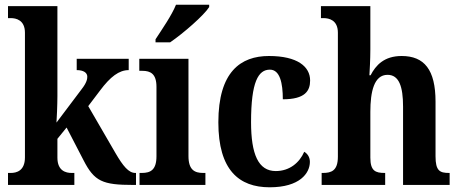

<svg xmlns="http://www.w3.org/2000/svg" viewBox="-20 -786 1954 816"><path d="M14 0H296V-51H284C261 -51 224 -59 224 -116V-196L263 -244L335 -105C381 -15 416 0 546 0H558V-51H555C527 -51 503 -80 471 -135L355 -335L405 -401C449 -460 486 -488 527 -488V-536H306V-488C335 -488 351 -477 351 -460C351 -451 349 -435 327 -407L220 -265C221 -275 224 -342 224 -377V-760H14V-709H26C48 -709 86 -701 86 -647V-117C86 -59 49 -51 26 -51H14Z M641 -619V-606H703C760 -645 847 -721 869 -756V-766H728C710 -721 669 -662 641 -619ZM573 0H853V-51H843C807 -51 781 -64 781 -123V-536H572V-485H585C620 -485 645 -472 645 -417V-122C645 -64 620 -51 583 -51H573Z M1126 10C1254 10 1297 -50 1297 -98C1297 -117 1288 -132 1273 -141C1253 -95 1211 -59 1152 -59C1078 -59 1047 -130 1047 -267C1047 -439 1078 -490 1127 -490C1170 -490 1182 -432 1182 -364C1277 -364 1298 -400 1298 -444C1298 -503 1244 -548 1123 -548C1003 -548 908 -481 908 -266C908 -63 996 10 1126 10Z M1347 0H1617V-51H1615C1576 -51 1554 -59 1554 -116V-311C1554 -397 1570 -468 1627 -468C1676 -468 1693 -418 1693 -333V0H1891V-51H1888C1849 -51 1831 -60 1831 -122V-354C1831 -490 1783 -548 1687 -548C1613 -548 1577 -509 1555 -466H1550C1551 -485 1554 -532 1554 -576V-760H1344V-709H1355C1378 -709 1416 -701 1416 -647V-120C1416 -60 1388 -51 1352 -51H1347Z"/></svg>

Font: Noto Serif Myanmar Condensed
Style: Bold
Weight: 700
Width: 3
Designer: Ben Mitchell and the Monotype Design Team
Foundry: Monotype Imaging Inc.
Version: Version 2.106